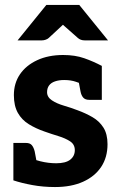

<svg xmlns="http://www.w3.org/2000/svg" viewBox="-20 -747 480 775"><path d="M202 8Q154 8 110.5 0Q67 -8 34 -19V-107L100 -114Q111 -104 143 -96Q175 -88 207 -88Q245 -88 263.5 -102.5Q282 -117 282 -141Q282 -164 263 -176.5Q244 -189 216 -197.5Q188 -206 160 -216Q125 -228 96.5 -245.5Q68 -263 52 -291.5Q36 -320 36 -363Q36 -411 60.5 -447Q85 -483 130 -504Q175 -525 235 -525Q283 -525 320 -512Q357 -499 391 -481V-417L323 -404Q306 -410 286 -417Q266 -424 239 -424Q218 -424 202 -418.5Q186 -413 178 -402Q170 -391 170 -375Q170 -355 189.5 -342Q209 -329 238 -320.5Q267 -312 293 -302Q326 -290 353.5 -274Q381 -258 397.5 -232Q414 -206 414 -165Q414 -112 388.5 -73.5Q363 -35 315.5 -13.5Q268 8 202 8ZM292 -447 391 -422V-344H340Q324 -344 316 -353Q308 -362 305 -378ZM133 -67 34 -92V-170H85Q101 -170 108.5 -161Q116 -152 120 -136ZM51 -584 167 -727H300L416 -584H322Q305 -584 294 -594L234 -647L177 -594Q173 -590 165 -587Q157 -584 149 -584Z"/></svg>

Font: Aleo ExtraBold
Style: Regular
Weight: 800
Designer: Alessio Laiso
Foundry: Alessio Laiso
Version: Version 2.001;gftools[0.9.29]